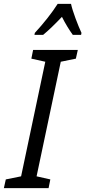

<svg xmlns="http://www.w3.org/2000/svg" viewBox="-71 -972 441 992"><path d="M109 -802 107 -792H152C180 -815 213 -847 249 -885C267 -849 287 -817 305 -792H348L350 -802C333 -838 303 -916 296 -952H227C197 -905 155 -852 109 -802ZM-51 0H180L189 -45L118 -61L243 -653L321 -669L331 -714H100L91 -669L163 -653L38 -61L-41 -45Z"/></svg>

Font: Noto Sans ExtraCondensed
Style: Italic
Weight: 400
Width: 2
Italic angle: -12°
Designer: Monotype Design Team
Foundry: Monotype Imaging Inc.
Version: Version 2.013